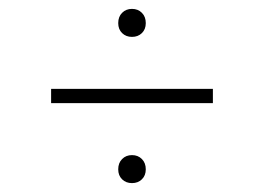

<svg xmlns="http://www.w3.org/2000/svg" viewBox="-20 -596 594 432"><path d="M277 -513Q263.5 -513 254.8 -521.5Q246 -530 246 -544Q246 -558.5 254.8 -567.2Q263.5 -576 277 -576Q290.5 -576 299.2 -567.2Q308 -558.5 308 -544Q308 -530 299.2 -521.5Q290.5 -513 277 -513ZM95 -364V-396H459V-364ZM277 -184Q263.5 -184 254.8 -192.5Q246 -201 246 -215Q246 -229.5 254.8 -238.2Q263.5 -247 277 -247Q290.5 -247 299.2 -238.2Q308 -229.5 308 -215Q308 -201 299.2 -192.5Q290.5 -184 277 -184Z"/></svg>

Font: Encode Sans Expanded Thin
Style: Regular
Weight: 100
Width: 7
Designer: Multiple Designers
Foundry: Impallari Type
Version: Version 3.000; ttfautohint (v1.8.3) -l 8 -r 50 -G 200 -x 14 